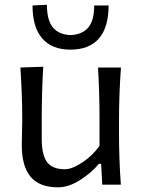

<svg xmlns="http://www.w3.org/2000/svg" viewBox="-20 -782 601 813"><path d="M278.3 -571.8Q199.7 -571.8 158.7 -619.4Q117.7 -667 117.7 -758.8L178.7 -761.7Q178.7 -696.8 203.6 -666.3Q228.5 -635.7 278.3 -633.3Q328.6 -635.7 353.8 -665.5Q378.9 -695.3 378.9 -758.8H439.9Q439.9 -666.5 398.9 -619.1Q357.9 -571.8 278.3 -571.8ZM226.1 11.2Q147 11.2 109.6 -33.4Q72.3 -78.1 72.3 -167Q72.3 -189.9 73.2 -223.4Q74.2 -256.8 74.2 -271.5Q74.2 -378.9 66.4 -496.1L163.1 -499.5Q156.7 -393.1 156.7 -279.8V-193.4Q156.7 -127.4 178.7 -96.4Q200.7 -65.4 254.9 -65.4Q285.6 -65.4 329.1 -94.5Q372.6 -123.5 401.4 -164.6V-279.8Q401.4 -390.1 395 -496.1H492.2Q483.9 -382.8 483.9 -271.5V-219.2Q483.9 -107.4 491.7 0H413.1L408.2 -88.4H398.9Q366.2 -49.3 318.1 -19Q270 11.2 226.1 11.2Z"/></svg>

Font: Commissioner Flair
Style: Regular
Weight: 400
Designer: Kostas Bartsokas
Foundry: Kostas Bartsokas
Version: Version 1.000